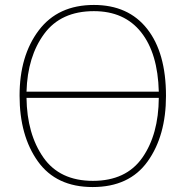

<svg xmlns="http://www.w3.org/2000/svg" viewBox="-20 -745 750 775"><path d="M650 -358Q650 -532 574 -628.5Q498 -725 359 -725Q214 -725 136.5 -622.5Q59 -520 59 -359Q59 -197 133 -93.5Q207 10 354 10Q502 10 576 -93.5Q650 -197 650 -358ZM359 -700Q482 -700 549.5 -615Q617 -530 621 -375H87Q91 -517 158.5 -608.5Q226 -700 359 -700ZM355 -15Q221 -15 155 -109.5Q89 -204 87 -350H621Q620 -202 554.5 -108.5Q489 -15 355 -15Z"/></svg>

Font: Noto Sans Display Thin
Style: Regular
Weight: 250
Designer: Monotype Design Team
Foundry: Monotype Imaging Inc.
Version: Version 1.900